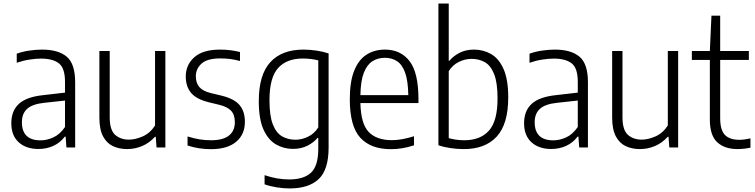

<svg xmlns="http://www.w3.org/2000/svg" viewBox="-20 -828 4238 1078"><path d="M196 8.5Q126.5 8.5 85 -29.2Q43.5 -67 43.5 -136Q43.5 -206.5 86.8 -245.5Q130 -284.5 224 -294L345 -308V-368.5Q345 -445.5 310.8 -472.2Q276.5 -499 210.5 -499Q181.5 -499 145.8 -493.5Q110 -488 74 -475.5V-526.5Q104.5 -538 143.2 -543.8Q182 -549.5 216.5 -549.5Q307 -549.5 354.5 -509.8Q402 -470 402 -366.5V0H353L348.5 -61H344Q318.5 -27 280 -9.2Q241.5 8.5 196 8.5ZM103 -142Q103 -40 208 -40Q243.5 -40 280 -56.8Q316.5 -73.5 345 -115V-263.5L226.5 -250.5Q161.5 -243.5 132.2 -216.8Q103 -190 103 -142Z M694 9Q649.5 9 614.2 -7.5Q579 -24 558.5 -62.8Q538 -101.5 538 -168V-541.5H596V-169.5Q596 -98.5 626.2 -71.2Q656.5 -44 704.5 -44Q739.5 -44 781 -62Q822.5 -80 850.5 -123.5V-541.5H908.5V0H859L854.5 -60H850Q818.5 -25 778 -8Q737.5 9 694 9Z M1164.5 9.5Q1094.5 9.5 1033 -11V-62Q1069.5 -50.5 1101 -45.5Q1132.5 -40.5 1164.5 -40.5Q1232 -40.5 1265.2 -66.8Q1298.5 -93 1298.5 -141.5Q1298.5 -184.5 1277.2 -206.5Q1256 -228.5 1211.5 -239.5L1151.5 -254Q1081.5 -271.5 1052.2 -307.2Q1023 -343 1023 -398.5Q1023 -464 1071.2 -506.8Q1119.5 -549.5 1215.5 -549.5Q1246.5 -549.5 1274 -546Q1301.5 -542.5 1327.5 -536V-485.5Q1297.5 -493.5 1271.8 -496.8Q1246 -500 1216.5 -500Q1143.5 -500 1111.5 -470.8Q1079.5 -441.5 1079.5 -400Q1079.5 -362.5 1099 -339.5Q1118.5 -316.5 1163.5 -305.5L1224 -291Q1296.5 -273 1325.8 -237.2Q1355 -201.5 1355 -144.5Q1355 -73 1305.8 -31.8Q1256.5 9.5 1164.5 9.5Z M1606 230Q1572.5 230 1534.5 224Q1496.5 218 1465.5 207V155.5Q1502.5 168 1537 173.8Q1571.5 179.5 1603.5 179.5Q1685.5 179.5 1726.2 141.5Q1767 103.5 1767 7.5V-54H1763Q1742 -28.5 1706.8 -10.2Q1671.5 8 1624.5 8Q1573.5 8 1529.8 -17Q1486 -42 1459.5 -100.5Q1433 -159 1433 -260Q1433 -408.5 1497.8 -479Q1562.5 -549.5 1684 -549.5Q1719.5 -549.5 1757.5 -543.8Q1795.5 -538 1825 -528V0.5Q1825 124.5 1769.5 177.2Q1714 230 1606 230ZM1638.5 -43.5Q1675 -43.5 1710.2 -60.8Q1745.5 -78 1767 -113V-489Q1750.5 -493.5 1727.2 -496.5Q1704 -499.5 1680.5 -499.5Q1589.5 -499.5 1541.2 -445.8Q1493 -392 1493 -265.5Q1493 -177 1512.2 -128.8Q1531.5 -80.5 1564.5 -62Q1597.5 -43.5 1638.5 -43.5Z M2174.5 9.5Q2061.5 9.5 2002.8 -54.8Q1944 -119 1944 -271Q1944 -370 1968.8 -431.5Q1993.5 -493 2038 -521.2Q2082.5 -549.5 2141.5 -549.5Q2229.5 -549.5 2279.5 -484.8Q2329.5 -420 2329.5 -270V-249.5H2003.5Q2006 -133 2050.2 -87Q2094.5 -41 2180.5 -41Q2233.5 -41 2304.5 -63V-12Q2268.5 -0.5 2237 4.5Q2205.5 9.5 2174.5 9.5ZM2141 -503.5Q2101.5 -503.5 2071 -484.2Q2040.5 -465 2022.8 -419.5Q2005 -374 2003.5 -294H2272.5Q2271 -374 2254.8 -419.5Q2238.5 -465 2209.5 -484.2Q2180.5 -503.5 2141 -503.5Z M2582.5 9Q2547 9 2509.5 3.5Q2472 -2 2441.5 -12.5V-808H2499.5V-487H2503.5Q2524.5 -513 2559.8 -531.2Q2595 -549.5 2641.5 -549.5Q2693.5 -549.5 2737.2 -524.5Q2781 -499.5 2807.2 -440.8Q2833.5 -382 2833.5 -280.5Q2833.5 -131.5 2768.8 -61Q2704 9.5 2582.5 9ZM2586 -40.5Q2677 -40.5 2725.2 -94.5Q2773.5 -148.5 2773.5 -275Q2773.5 -364 2754.2 -412.2Q2735 -460.5 2702 -479Q2669 -497.5 2628 -497.5Q2591 -497.5 2556 -480.2Q2521 -463 2499.5 -428.5V-52.5Q2516 -47.5 2539.2 -44Q2562.5 -40.5 2586 -40.5Z M3075 8.5Q3005.5 8.5 2964 -29.2Q2922.5 -67 2922.5 -136Q2922.5 -206.5 2965.8 -245.5Q3009 -284.5 3103 -294L3224 -308V-368.5Q3224 -445.5 3189.8 -472.2Q3155.5 -499 3089.5 -499Q3060.5 -499 3024.8 -493.5Q2989 -488 2953 -475.5V-526.5Q2983.5 -538 3022.2 -543.8Q3061 -549.5 3095.5 -549.5Q3186 -549.5 3233.5 -509.8Q3281 -470 3281 -366.5V0H3232L3227.5 -61H3223Q3197.5 -27 3159 -9.2Q3120.5 8.5 3075 8.5ZM2982 -142Q2982 -40 3087 -40Q3122.5 -40 3159 -56.8Q3195.5 -73.5 3224 -115V-263.5L3105.5 -250.5Q3040.5 -243.5 3011.2 -216.8Q2982 -190 2982 -142Z M3573 9Q3528.5 9 3493.2 -7.5Q3458 -24 3437.5 -62.8Q3417 -101.5 3417 -168V-541.5H3475V-169.5Q3475 -98.5 3505.2 -71.2Q3535.5 -44 3583.5 -44Q3618.5 -44 3660 -62Q3701.5 -80 3729.5 -123.5V-541.5H3787.5V0H3738L3733.5 -60H3729Q3697.5 -25 3657 -8Q3616.5 9 3573 9Z M4121.5 9Q4048 9 4006.8 -29.5Q3965.5 -68 3965.5 -156.5V-491.5H3864.5V-541.5H3965.5L3974.5 -740H4023.5V-541.5H4184.5V-491.5H4023.5V-165.5Q4023.5 -97 4050.5 -70Q4077.5 -43 4131 -43Q4158 -43 4193.5 -51V1Q4157 9 4121.5 9Z"/></svg>

Font: Encode Sans SemiCondensed SemiCondensed Light
Style: Regular
Weight: 300
Width: 4
Designer: Multiple Designers
Foundry: Impallari Type
Version: Version 3.000; ttfautohint (v1.8.3) -l 8 -r 50 -G 200 -x 14 